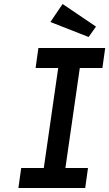

<svg xmlns="http://www.w3.org/2000/svg" viewBox="-20 -940 546 960"><path d="M72 0 86 -100H199L271 -600H158L172 -700H506L492 -600H379L307 -100H420L406 0ZM423 -755 232 -830 293 -920 460 -807Z"/></svg>

Font: Lexend
Style: Italic
Weight: 400
Italic angle: -8.13011°
Designer: Bonnie Shaver-Troup, Thomas Jockin
Foundry: Lexend
Version: Version 1.007